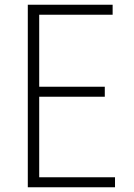

<svg xmlns="http://www.w3.org/2000/svg" viewBox="-20 -788 566 808"><path d="M130 -42H464V0H97V-768H454V-726H130L145 -740V-411L130 -423H421V-381H130L145 -394V-28Z"/></svg>

Font: Yaldevi ExtraLight ExtraLight
Style: Regular
Weight: 250
Version: Version 1.100